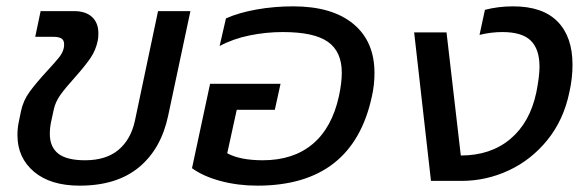

<svg xmlns="http://www.w3.org/2000/svg" viewBox="-20 -570 1850 605"><path d="M35 -144Q35 -166 39 -185L46 -219Q53 -253 73.5 -281Q94 -309 129 -347Q154 -374 166 -389Q178 -404 181 -419Q182 -423 182 -431Q182 -443 174 -448.5Q166 -454 147 -454H91L108 -535H213Q250 -535 270 -516.5Q290 -498 290 -465Q290 -450 288 -442Q282 -412 265 -387Q248 -362 215 -325Q186 -293 170 -270.5Q154 -248 149 -223L141 -186Q137 -167 137 -148Q137 -107 163.5 -86Q190 -65 248 -65Q314 -65 353 -97.5Q392 -130 405 -189L478 -535H580L510 -206Q488 -101 418 -43Q348 15 231 15Q139 15 87 -29Q35 -73 35 -144Z M585 -40 642 -306H864L846 -224H726L696 -87Q737 -65 808 -65Q904 -65 965 -116Q1026 -167 1048 -267Q1057 -309 1057 -341Q1057 -407 1013.5 -438Q970 -469 871 -469Q819 -469 767 -458.5Q715 -448 672 -425L692 -512Q732 -530 788 -540Q844 -550 904 -550Q1026 -550 1093 -495Q1160 -440 1160 -340Q1160 -302 1152 -267Q1092 15 791 15Q730 15 675.5 0.5Q621 -14 585 -40Z M1285 -468H1387L1432 -80Q1526 -80 1588 -132Q1650 -184 1670 -279Q1680 -329 1680 -360Q1680 -415 1652.5 -442Q1625 -469 1563 -469Q1527 -469 1491 -460L1508 -539Q1550 -550 1597 -550Q1690 -550 1737 -502Q1784 -454 1784 -366Q1784 -323 1774 -279Q1756 -192 1705 -129Q1654 -66 1583 -33Q1512 0 1434 0H1338Z"/></svg>

Font: Prompt
Style: Italic
Weight: 400
Italic angle: -12°
Designer: Katatrad Team
Foundry: CadsonDemak
Version: Version 1.001